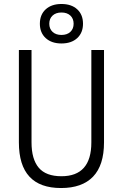

<svg xmlns="http://www.w3.org/2000/svg" viewBox="-20 -948 626 978"><path d="M291 9.8Q76.2 9.8 76.2 -222.7V-693.4H140.6V-222.7Q140.6 -137.2 177.2 -93.8Q213.9 -50.3 293 -50.3Q445.3 -50.3 445.3 -222.7V-693.4H509.8V-222.7Q509.8 -106.4 454.1 -48.3Q398.4 9.8 291 9.8ZM293 -726.6Q242.7 -726.6 212.9 -753.9Q183.1 -781.2 183.1 -827.1Q183.1 -873.5 212.9 -900.6Q242.7 -927.7 293 -927.7Q343.8 -927.7 373.3 -900.6Q402.8 -873.5 402.8 -827.1Q402.8 -781.2 373.3 -753.9Q343.8 -726.6 293 -726.6ZM293 -770Q321.8 -770 338.4 -785.6Q355 -801.3 355 -827.1Q355 -853 338.4 -868.7Q321.8 -884.3 293 -884.3Q264.6 -884.3 247.8 -868.7Q231 -853 231 -827.1Q231 -801.3 247.8 -785.6Q264.6 -770 293 -770Z"/></svg>

Font: Cascadia Mono PL Light
Style: Regular
Weight: 300
Monospace: yes
Designer: Aaron Bell
Foundry: Saja Typeworks
Version: Version 2404.023; ttfautohint (v1.8.4)